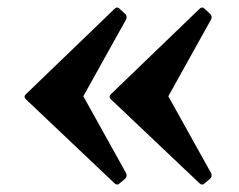

<svg xmlns="http://www.w3.org/2000/svg" viewBox="-20 -502 642 515"><path d="M514.9 -10.6Q522.3 -3.6 528.9 -10.2L543.5 -22.6Q550.5 -29.6 546.1 -37.8L431.5 -243.8L546.1 -449.7Q550.5 -458.2 543.5 -464.8L528.9 -478.4Q522.3 -485.4 514.9 -478L277.6 -249.5Q270.6 -242.5 277.2 -235.9ZM286.9 -10.6Q294.3 -3.6 300.9 -10.2L315.5 -22.6Q322.5 -29.6 318.1 -37.8L203.5 -243.8L318.1 -449.7Q322.5 -458.2 315.5 -464.8L300.9 -478.4Q294.3 -485.4 286.9 -478L49.6 -249.5Q42.6 -242.5 49.2 -235.9Z"/></svg>

Font: Hahmlet
Style: Regular
Weight: 400
Designer: Minjoo Ham & Mark Frömberg
Foundry: hypertype
Version: Version 1.002